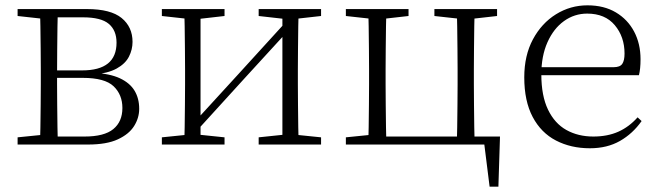

<svg xmlns="http://www.w3.org/2000/svg" viewBox="-20 -542 2470 720"><path d="M46 0V-27L155 -38L163 -30H297Q371 -30 405 -58Q439 -86 439 -137Q439 -187 406 -218.5Q373 -250 290 -250H163V-278H288Q417 -278 417 -382Q417 -428 388 -452.5Q359 -477 291 -477H163L155 -470L46 -482V-508H306Q395 -508 436 -474.5Q477 -441 477 -385Q477 -356 463.5 -329.5Q450 -303 417.5 -285Q385 -267 328 -262L331 -269Q392 -266 429.5 -248.5Q467 -231 484.5 -202Q502 -173 502 -134Q502 -100 483 -69.5Q464 -39 422 -19.5Q380 0 310 0ZM130 0Q131 -24 131.5 -64.5Q132 -105 132.5 -148.5Q133 -192 133 -226V-283Q133 -316 132.5 -359.5Q132 -403 131.5 -443.5Q131 -484 130 -508H197Q196 -484 195.5 -443Q195 -402 194.5 -355Q194 -308 194 -267V-226Q194 -192 194.5 -148.5Q195 -105 195.5 -64.5Q196 -24 197 0Z M587 0V-27L695 -38H716L822 -27V0ZM950 0V-27L1055 -38H1076L1184 -27V0ZM671 0Q672 -24 672.5 -64.5Q673 -105 673.5 -148.5Q674 -192 674 -226V-283Q674 -316 673.5 -359.5Q673 -403 672.5 -443.5Q672 -484 671 -508H732V0ZM712 -45 682 -61H688L872 -262L1057 -465L1085 -447H1079L895 -246ZM1039 0V-508H1100Q1099 -484 1098.5 -443.5Q1098 -403 1097.5 -359.5Q1097 -316 1097 -283V-226Q1097 -192 1097.5 -148.5Q1098 -105 1098.5 -64.5Q1099 -24 1100 0ZM587 -482V-508H822V-482L717 -470H696ZM950 -482V-508H1184V-482L1077 -470H1056Z M1361 0Q1362 -24 1362.5 -64.5Q1363 -105 1363.5 -148.5Q1364 -192 1364 -226V-283Q1364 -316 1363.5 -359.5Q1363 -403 1362.5 -443.5Q1362 -484 1361 -508H1429Q1428 -484 1427.5 -443.5Q1427 -403 1426.5 -359.5Q1426 -316 1426 -283V-226Q1426 -192 1426.5 -148.5Q1427 -105 1427.5 -64.5Q1428 -24 1429 0ZM1693 0Q1694 -24 1694.5 -64.5Q1695 -105 1695.5 -148.5Q1696 -192 1696 -226V-283Q1696 -316 1695.5 -359.5Q1695 -403 1694.5 -443.5Q1694 -484 1693 -508H1760Q1759 -484 1758.5 -443.5Q1758 -403 1757.5 -359.5Q1757 -316 1757 -283V-226Q1757 -192 1757.5 -148.5Q1758 -105 1758.5 -64.5Q1759 -24 1760 0ZM1816 158 1793 -26 1824 0H1394V-30H1855L1849 158ZM1277 -482V-508H1512V-482L1406 -470H1386ZM1609 -482V-508H1844V-482L1738 -470H1718ZM1277 0V-27L1386 -38H1394V0Z M2192 14Q2121 14 2065 -15Q2009 -44 1977.5 -103.5Q1946 -163 1946 -252Q1946 -334 1978.5 -394.5Q2011 -455 2065 -488.5Q2119 -522 2183 -522Q2245 -522 2289.5 -495.5Q2334 -469 2358 -423.5Q2382 -378 2382 -320Q2382 -283 2376 -260H1976V-290H2281Q2305 -290 2313.5 -302.5Q2322 -315 2322 -341Q2322 -404 2285.5 -447.5Q2249 -491 2182 -491Q2134 -491 2095 -463Q2056 -435 2033 -383.5Q2010 -332 2010 -263Q2010 -183 2035 -131Q2060 -79 2104 -54.5Q2148 -30 2205 -30Q2258 -30 2298.5 -48Q2339 -66 2371 -102L2386 -88Q2353 -41 2305 -13.5Q2257 14 2192 14Z"/></svg>

Font: Noto Serif TC
Style: Regular
Weight: 200
Designer: Ryoko NISHIZUKA 西塚涼子 (kana & ideographs); Frank Grießhammer (Latin, Greek & Cyrillic); Wenlong ZHANG 张文龙 (bopomofo); San
Foundry: Adobe
Version: Version 2.001;hotconv 1.1.0;makeotfexe 2.6.0